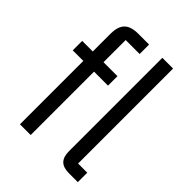

<svg xmlns="http://www.w3.org/2000/svg" viewBox="-211 -851 962 962"><g transform="rotate(45 270.5 -370.0)"><path d="M101 0V-449H26V-516H101V-642Q101 -693 124.5 -716.5Q148 -740 199 -740H276V-673H177V-516H276V-449H177V0ZM511 0H448Q408 0 389 -19Q370 -38 370 -78V-740H446V-67H511Z"/></g></svg>

Font: IBM Plex Sans Condensed
Style: Regular
Weight: 400
Width: 3
Designer: Mike Abbink, Paul van der Laan, Pieter van Rosmalen
Foundry: Bold Monday
Version: Version 3.201